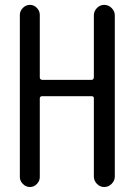

<svg xmlns="http://www.w3.org/2000/svg" viewBox="-20 -750 540 770"><path d="M59.6 -40V-690.4Q59.6 -706.1 71.8 -718.3Q84 -730.5 100.1 -730.5Q116.2 -730.5 127.9 -718.3Q139.6 -706.1 139.6 -690.4V-439.5Q139.6 -430.7 149.4 -429.7H346.7Q355.5 -429.7 356.4 -439.5V-688.5Q356.4 -705.1 368.7 -717.8Q380.9 -730.5 397.9 -730.5Q415 -730.5 427.7 -717.8Q440.4 -705.1 440.4 -688.5V-42Q440.4 -25.4 427.7 -12.7Q415 0 397.9 0Q380.9 0 368.7 -12.7Q356.4 -25.4 356.4 -42V-356.4Q356.4 -364.3 346.7 -364.3H149.4Q140.6 -364.3 139.6 -356.4V-40Q139.6 -24.4 127.9 -12.2Q116.2 0 100.1 0Q84 0 71.8 -12.2Q59.6 -24.4 59.6 -40Z"/></svg>

Font: Rounded Mgen+ 1mn regular
Style: Regular
Weight: 400
Designer: [Source Han Sans]
Ryoko NISHIZUKA  (kana & ideographs); Paul D. Hunt (Latin, Greek & Cyrillic); Wenlong ZHANG  (bopomofo
Version: Version 1.059.20150602